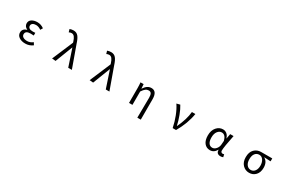

<svg xmlns="http://www.w3.org/2000/svg" viewBox="190 -2519 6621 4428"><g transform="rotate(30 3500.0 -305.0)"><path d="M530.3 12.7Q428.7 12.7 364.3 -31.7Q299.8 -76.2 299.8 -150.4Q299.8 -205.1 331.5 -238.8Q363.3 -272.5 413.1 -285.2V-290Q373 -304.7 350.1 -337.9Q327.1 -371.1 327.1 -411.1Q327.1 -481.4 386.2 -519Q445.3 -556.6 534.2 -556.6Q628.9 -556.6 710 -497.1L672.9 -435.5Q607.4 -484.4 537.1 -484.4Q484.4 -484.4 451.2 -461.9Q418 -439.5 418 -399.4Q418 -360.4 448.7 -337.9Q479.5 -315.4 543 -315.4Q571.3 -315.4 610.4 -318.4V-247.1Q563.5 -250 526.4 -250Q391.6 -250 391.6 -157.2Q391.6 -112.3 430.7 -85.9Q469.7 -59.6 539.1 -59.6Q619.1 -59.6 688.5 -115.2L726.6 -53.7Q639.6 12.7 530.3 12.7Z M1338.9 8.8 1241.2 0 1477.5 -555.7 1471.7 -578.1Q1447.3 -656.2 1417 -694.3Q1386.7 -732.4 1341.8 -732.4Q1308.6 -732.4 1271.5 -713.9L1249 -790Q1294.9 -808.6 1351.6 -808.6Q1429.7 -808.6 1476.6 -752.9Q1523.4 -697.3 1561.5 -574.2L1767.6 0H1670.9L1520.5 -451.2H1516.6Z M2338.9 8.8 2241.2 0 2477.5 -555.7 2471.7 -578.1Q2447.3 -656.2 2417 -694.3Q2386.7 -732.4 2341.8 -732.4Q2308.6 -732.4 2271.5 -713.9L2249 -790Q2294.9 -808.6 2351.6 -808.6Q2429.7 -808.6 2476.6 -752.9Q2523.4 -697.3 2561.5 -574.2L2767.6 0H2670.9L2520.5 -451.2H2516.6Z M3717.8 199.2H3626Q3631.8 -66.4 3631.8 -332Q3631.8 -409.2 3611.3 -442.9Q3590.8 -476.6 3543 -476.6Q3498 -476.6 3461.9 -450.2Q3425.8 -423.8 3380.9 -355.5V0H3290V-393.6Q3290 -478.5 3282.2 -543H3365.2L3373 -428.7H3376Q3418.9 -494.1 3465.3 -525.4Q3511.7 -556.6 3570.3 -556.6Q3717.8 -556.6 3717.8 -343.8Z M4542 0H4452.1Q4421.9 -150.4 4367.2 -290.5Q4312.5 -430.7 4243.2 -533.2L4334 -556.6Q4387.7 -472.7 4437 -340.8Q4486.3 -209 4510.7 -92.8H4515.6Q4633.8 -341.8 4651.4 -543H4743.2Q4702.1 -277.3 4542 0Z M5448.2 12.7Q5352.5 12.7 5295.4 -59.1Q5238.3 -130.9 5238.3 -261.7Q5238.3 -395.5 5308.1 -476.1Q5377.9 -556.6 5476.6 -556.6Q5532.2 -556.6 5577.1 -522Q5622.1 -487.3 5644.5 -414.1H5647.5L5670.9 -543H5760.7Q5692.4 -210 5692.4 -119.1Q5692.4 -92.8 5707.5 -78.1Q5722.7 -63.5 5746.1 -63.5Q5764.6 -63.5 5783.2 -70.3L5797.9 -1Q5766.6 12.7 5727.5 12.7Q5676.8 12.7 5647.9 -14.2Q5619.1 -41 5620.1 -96.7H5616.2Q5554.7 12.7 5448.2 12.7ZM5466.8 -63.5Q5521.5 -63.5 5565.4 -113.8Q5609.4 -164.1 5615.2 -232.4L5623 -335Q5585.9 -480.5 5486.3 -480.5Q5423.8 -480.5 5378.9 -422.4Q5334 -364.3 5334 -262.7Q5334 -168 5368.7 -115.7Q5403.3 -63.5 5466.8 -63.5Z M6246.1 -264.6Q6246.1 -400.4 6317.9 -471.7Q6389.6 -543 6494.1 -543H6791V-464.8Q6698.2 -472.7 6620.1 -473.6V-469.7Q6727.5 -409.2 6727.5 -253.9Q6727.5 -130.9 6660.2 -59.1Q6592.8 12.7 6490.2 12.7Q6387.7 12.7 6316.9 -61.5Q6246.1 -135.7 6246.1 -264.6ZM6491.2 -63.5Q6556.6 -63.5 6597.7 -117.2Q6638.7 -170.9 6638.7 -260.7Q6638.7 -346.7 6599.1 -406.7Q6559.6 -466.8 6492.2 -466.8Q6424.8 -466.8 6383.3 -415Q6341.8 -363.3 6341.8 -264.6Q6341.8 -172.9 6383.3 -118.2Q6424.8 -63.5 6491.2 -63.5Z"/></g></svg>

Font: Gen Shin Gothic Monospace Regular
Style: Regular
Weight: 400
Designer: [Source Han Sans]
Ryoko NISHIZUKA  (kana & ideographs); Paul D. Hunt (Latin, Greek & Cyrillic); Wenlong ZHANG  (bopomofo
Version: Version 1.002.20150607